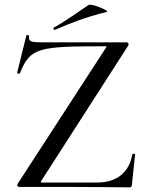

<svg xmlns="http://www.w3.org/2000/svg" viewBox="-20 -808 638 830"><path d="M218 -679C286 -709 351 -734 440 -756C460 -760 374 -794 364 -787C316 -756 271 -721 213 -689C209 -687 212 -676 218 -679ZM56 -13C53 -8 56 0 62 0C211 0 392 0 541 2C547 2 550 -4 550 -8L564 -141C564 -144 554 -144 552 -141C539 -63 485 -19 401 -19H163C155 -19 154 -20 159 -27L535 -612C538 -616 534 -625 528 -625H163C111 -625 102 -629 106 -653C107 -656 95 -658 94 -655L54 -493C53 -490 64 -488 66 -491C110 -602 145 -608 433 -608C442 -608 442 -607 437 -600Z"/></svg>

Font: Cormorant Infant Book
Style: Regular
Weight: 500
Designer: Christian Thalmann (Catharsis Fonts)
Version: Version 1.000;PS 002.000;hotconv 1.0.88;makeotf.lib2.5.64775